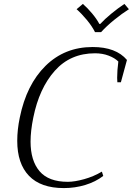

<svg xmlns="http://www.w3.org/2000/svg" viewBox="-20 -950 678 980"><path d="M371 -903 403 -930Q427 -909 450 -881.5Q473 -854 487 -828H492Q515 -853 548.5 -880.5Q582 -908 615 -930L638 -903Q603 -881 563.5 -849Q524 -817 496 -786H465Q450 -816 423.5 -848Q397 -880 371 -903ZM68 -231Q68 -288 81 -350Q115 -518 212.5 -614Q310 -710 453 -710Q572 -710 628 -644L597 -530H579Q578 -536 578 -553Q578 -590 584 -636Q566 -654 534.5 -666Q503 -678 465 -678Q339 -678 259.5 -588.5Q180 -499 150 -350Q136 -282 136 -227Q136 -130 182 -76Q228 -22 326 -22Q361 -22 409.5 -35.5Q458 -49 500 -74L507 -52Q468 -22 415.5 -6Q363 10 306 10Q188 10 128 -52.5Q68 -115 68 -231Z"/></svg>

Font: Trirong Light
Style: Italic
Weight: 300
Italic angle: -12°
Designer: Katatrad Team
Foundry: CadsonDemak
Version: Version 1.001